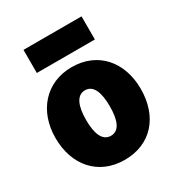

<svg xmlns="http://www.w3.org/2000/svg" viewBox="-185 -893 973 1043"><g transform="rotate(-30 301.5 -371.5)"><path d="M562 -266C562 -94 461 25 295 25C131 25 27 -94 27 -266C27 -436 134 -556 295 -556C459 -556 562 -436 562 -266ZM369 -268C369 -354 348 -411 295 -411C242 -411 220 -353 220 -268C220 -181 242 -126 295 -126C348 -126 369 -182 369 -268ZM480 -623H116V-768H480Z"/></g></svg>

Font: Repo Black
Style: Regular
Weight: 900
Designer: Stefan Peev
Foundry: Context Ltd
Version: Version 1.502